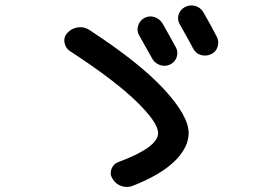

<svg xmlns="http://www.w3.org/2000/svg" viewBox="-20 -749 1040 730"><path d="M246.1 -554.7Q228.5 -566.4 225.1 -587.9Q221.7 -609.4 237.3 -625Q252.9 -641.6 276.4 -645Q299.8 -648.4 320.3 -634.8Q511.7 -509.8 604.5 -408.7Q697.3 -307.6 697.3 -243.2Q697.3 -188.5 644 -136.2Q590.8 -84 483.4 -42Q461.9 -34.2 440.4 -42Q418.9 -49.8 407.2 -70.3Q396.5 -86.9 403.8 -106.4Q411.1 -126 429.7 -132.8Q581.1 -188.5 581.1 -243.2Q581.1 -283.2 497.6 -364.3Q414.1 -445.3 246.1 -554.7ZM529.3 -680.7Q547.9 -690.4 567.4 -684.1Q586.9 -677.7 597.7 -660.2Q631.8 -600.6 648.4 -569.3Q658.2 -551.8 651.9 -532.2Q645.5 -512.7 627 -503.9Q608.4 -495.1 588.9 -501.5Q569.3 -507.8 558.6 -526.4Q523.4 -589.8 508.8 -615.2Q499 -631.8 505.4 -651.9Q511.7 -671.9 529.3 -680.7ZM753.9 -701.2Q788.1 -641.6 803.7 -610.4Q813.5 -592.8 807.6 -572.3Q801.8 -551.8 782.7 -543Q763.7 -534.2 743.7 -540Q723.6 -545.9 713.9 -565.4Q698.2 -595.7 664.1 -655.3Q653.3 -672.9 658.7 -692.4Q664.1 -711.9 683.1 -722.2Q702.1 -732.4 723.1 -726.1Q744.1 -719.7 753.9 -701.2Z"/></svg>

Font: Rounded Mgen+ 2m medium
Style: Regular
Weight: 500
Designer: [Source Han Sans]
Ryoko NISHIZUKA  (kana & ideographs); Paul D. Hunt (Latin, Greek & Cyrillic); Wenlong ZHANG  (bopomofo
Version: Version 1.059.20150602